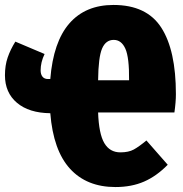

<svg xmlns="http://www.w3.org/2000/svg" viewBox="-30 -736 737 775"><path d="M674 -282H366Q369 -196 391 -158.5Q413 -121 456 -121Q489 -121 510 -132.5Q531 -144 561 -169L647 -71Q602 -25 551.5 -3Q501 19 436 19Q320 19 252.5 -55Q185 -129 173 -279Q87 -280 38.5 -321Q-10 -362 -10 -432Q-10 -472 1 -504Q12 -536 32 -568L150 -518Q134 -485 134 -452Q134 -436 141.5 -426.5Q149 -417 164 -417H173Q185 -567 250 -641.5Q315 -716 428 -716Q562 -716 621 -624.5Q680 -533 680 -356Q680 -324 674 -282ZM429 -575Q397 -575 382 -540Q367 -505 366 -412H491Q492 -504 476 -539.5Q460 -575 429 -575Z"/></svg>

Font: Fira Sans Extra Condensed Black
Style: Regular
Weight: 900
Width: 1
Designer: Carrois Corporate & Edenspiekermann AG
Foundry: Carrois Corporate GbR & Edenspiekermann AG
Version: Version 4.203